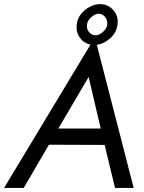

<svg xmlns="http://www.w3.org/2000/svg" viewBox="-45 -918 705 938"><path d="M330 -799Q333 -827 350.5 -849Q368 -871 393 -884.5Q418 -898 445 -898Q484 -897 509.5 -867.5Q535 -838 529 -797Q524 -759 494 -731.5Q464 -704 428 -699L608 0H517L466 -210L194 -211L71 0H-25L397 -700Q364 -707 344.5 -735Q325 -763 330 -799ZM380 -798Q377 -778 389 -762.5Q401 -747 419 -746Q437 -744 457 -761Q477 -778 479 -799Q481 -818 469.5 -833.5Q458 -849 440 -851Q422 -852 402 -835Q382 -818 380 -798ZM388 -542 240 -290H447Z"/></svg>

Font: Jost*
Style: Italic
Weight: 400
Italic angle: -10°
Version: Version 3.7